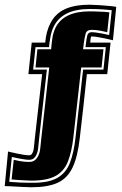

<svg xmlns="http://www.w3.org/2000/svg" viewBox="-48 -659 515 811"><path d="M84 132Q69 132 44.5 130.5Q20 129 -1 128Q-22 127 -28 127L-14 -19L21 -11Q35 -8 50 -5.5Q65 -3 76 -3Q84 -3 89 -12.5Q94 -22 95 -34L100 -83V-82L130 -346H72L86 -479H143Q147 -526 164 -559Q184 -600 224.5 -619.5Q265 -639 331 -639Q345 -639 368 -637.5Q391 -636 412.5 -634Q434 -632 443 -630L429 -489L394 -497Q380 -500 364.5 -502.5Q349 -505 339 -505Q336 -505 335 -498L333 -479H419L405 -346H319Q312 -279 304.5 -211.5Q297 -144 289 -76Q280 4 258 49.5Q236 95 194.5 113.5Q153 132 84 132ZM93 113Q159 113 195 92Q231 71 247.5 28.5Q264 -14 271 -78Q279 -150 287 -221.5Q295 -293 303 -365H389L399 -460H313L315 -475Q317 -494 320.5 -508.5Q324 -523 339 -523Q348 -523 361 -521Q374 -519 385 -517L413 -511L424 -616Q417 -617 390.5 -619Q364 -621 331 -621Q217 -621 180 -549Q170 -529 165.5 -505.5Q161 -482 159 -460H102L92 -365H150L118 -80L113 -32Q111 -13 102 1.5Q93 16 76 16Q66 16 53.5 14Q41 12 30 10L2 4L-9 109Q12 111 34 112Q56 113 72.5 113Q89 113 93 113ZM84 104Q78 104 60.5 103Q43 102 25.5 101Q8 100 1 99L10 16Q16 17 22 18.5Q28 20 33 21Q43 23 54 24Q65 25 76 25Q97 25 108.5 8Q120 -9 122 -32L127 -79L160 -374H102L110 -451H168Q170 -477 173.5 -499.5Q177 -522 187 -543Q222 -611 331 -611Q338 -611 356 -610.5Q374 -610 391.5 -609Q409 -608 414 -607L405 -523Q397 -525 377.5 -529Q358 -533 339 -533Q318 -533 313.5 -516Q309 -499 306 -476L303 -451H389L381 -374H295Q287 -301 278.5 -226.5Q270 -152 262 -79Q255 -18 239 23Q223 64 187 84Q151 104 84 104Z"/></svg>

Font: Alumni Sans Collegiate One SC
Style: Regular
Weight: 400
Designer: Robert E. Leuschke
Foundry: Robert E. Leuschke
Version: Version 1.100